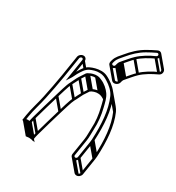

<svg xmlns="http://www.w3.org/2000/svg" viewBox="-201 -882 1012 1102"><g transform="rotate(30 305.5 -330.5)"><path d="M532.6 -710.2C567.1 -724.1 549.2 -772.4 517.1 -755.6C499.8 -747.6 479.3 -736.8 461 -726.3C420.3 -703.1 389.5 -672.9 360.8 -638.1C346.3 -619.8 328.9 -605.8 319.9 -577L317.3 -566.9C315.3 -559 316.4 -551.5 320.5 -546.6C333.7 -530.9 361.5 -541.5 367.1 -560.1L369.7 -570.1C370.7 -573.6 372.2 -577.1 373.5 -579.5L382.7 -590.8C398.6 -608.9 416.2 -630.9 433.1 -647C459.5 -672.2 498 -694.1 532.6 -710.2ZM352.5 -561.9C348.7 -549.1 328.3 -552.9 332 -565.1L334.6 -575.3C342.1 -599 355.9 -609.6 372 -629.9C399.6 -663.3 429.7 -692.3 467.1 -713.7C484 -723.3 505 -734.5 521.9 -742.3C535.4 -749.1 542.4 -729.4 528.7 -723.9C493 -708.5 452 -684.3 423.5 -657C405.1 -639.5 387.5 -617.4 371.7 -599.3L361.2 -586.5C358.7 -582.1 356.9 -577.7 355.1 -571.9ZM172.6 -493 148.9 -343.3 167.6 -371.7C175.6 -383.9 181.5 -399.6 186.5 -408C201.8 -433.4 212.3 -452.6 235.2 -464.5C251.7 -472 275.1 -479.9 295.3 -478.5L295.5 -478.5H295.8C321.1 -478.5 334.6 -469.5 351.1 -459.5C375.6 -444.6 403.1 -421.1 415 -394.1C446.9 -321.9 453.4 -229.6 448.4 -125.2C448 -118.3 447.2 -111.7 446.3 -106L429.2 2C428.3 7.6 422.7 12.5 417.5 12.5C412.3 12.5 407.3 7.3 408.2 2L425.1 -105C429.5 -132.5 427.2 -155 428.8 -178.7C431.7 -228.8 425.5 -273.9 415.7 -314.3C408.5 -344.2 403 -373.4 386.5 -396.9C372.9 -416.5 348.7 -438.7 322.8 -449C315.2 -452.5 306.9 -456.7 292.7 -457.5C275.1 -458.6 254.8 -452.5 242.9 -445.5C234.9 -441.7 232.3 -440.5 228.5 -435.8L204.4 -399.1C194.6 -384.3 184.6 -360.2 176.6 -344.7C165.3 -325.1 148.3 -263.1 142.1 -243.1C123.7 -184.2 108.6 -127.9 91.3 -67.9C87.7 -55.5 85.9 -45.7 84.6 -38.5C83.6 -38.5 83.6 -38.5 82.6 -38.5C79.6 -38.5 77.1 -39 74.8 -39.6L63.6 -38.4L66.7 -58C74.4 -106.6 89.8 -149.4 100.1 -199.6C110.4 -249 121.8 -305.2 130.4 -359L151.6 -493C152.4 -498 158.7 -503.5 164.2 -503.5C169.7 -503.5 173.4 -498.3 172.6 -493ZM166.6 -518.5C152.9 -518.5 138.8 -507 136.6 -493L115.4 -359C106.9 -305.7 95.5 -249.7 85.3 -200.4C75.2 -151.5 59.7 -108.5 51.7 -58L45.9 -21.6L71.4 -24.4C74.1 -23.9 77.1 -23.5 80.2 -23.5C86.9 -23.5 91.3 -22 96.8 -20.9L99.2 -36C100.3 -42.8 102.2 -53.3 105.9 -66.1C123.2 -126 138.3 -182.3 156.6 -240.9C162.8 -261 180.8 -323.8 189.6 -339.1C198.8 -355 208.4 -377.2 217.1 -392.9L240.1 -428C250.4 -436.2 272.5 -444.2 289.7 -442.5H290.1C301.2 -442.5 306.4 -438.8 315.1 -435C338.1 -425.2 358.6 -406.8 373.8 -386.9C388.7 -367.3 393.6 -339 400.9 -308.7C410.5 -269.3 416.6 -225.5 413.6 -177.3C412.1 -152.1 414.1 -130.3 410.1 -105L393.2 2C391 15.9 401.4 27.5 415.1 27.5C429.3 27.5 442.1 15.4 444.2 2L461.3 -106C462.3 -112.3 463.2 -119.1 463.5 -126.8C468.6 -232.3 462.3 -326.5 429.1 -401.9C416.1 -431.4 386.9 -456.5 360.5 -472.6C344.4 -482.4 327.7 -493.5 298.4 -493.5C273.5 -493.5 248.1 -486 230.3 -477.7C202.4 -464.8 190.1 -441.1 175.6 -417L187.6 -493C189.8 -506.7 180.5 -518.5 166.6 -518.5ZM66.9 -26.7 126.4 44 138.7 33.4 79.2 -37.3ZM75.3 -25.7 134.8 45 147.1 34.4 87.5 -36.3ZM92.5 -61.7 152 9 164.3 -1.6 104.7 -72.3ZM143.2 -236.7 202.7 -166 215 -176.6 155.5 -247.3ZM177 -336.7 236.5 -266 248.8 -276.6 189.3 -347.3ZM204.6 -390.7 264.1 -320 276.4 -330.6 216.9 -401.3ZM228.3 -426.7 287.8 -356 300.1 -366.6 240.6 -437.3ZM239.4 -433.7 298.9 -363 311.2 -373.6 251.7 -444.3ZM285.1 -444.7 344.6 -374 356.9 -384.6 297.4 -455.3ZM312.9 -436.7 372.4 -366 384.7 -376.6 325.2 -447.3ZM410.2 25.3 469.7 96 482 85.4 422.5 14.7ZM430.5 7.3 490 78 502.3 67.4 442.8 -3.3ZM447.6 -100.7 507.2 -30 519.4 -40.6 459.9 -111.3ZM449.8 -120.7 509.3 -50 521.6 -60.6 462.1 -131.3ZM415.9 -392.7 475.4 -322 487.7 -332.6 428.2 -403.3ZM173.9 -487.7 205.4 -450.4 217.6 -461 186.2 -498.3ZM353.7 -555.7 413.2 -485 425.5 -495.6 366 -566.3ZM356.3 -565.7 415.8 -495 428.1 -505.6 368.6 -576.3ZM361.2 -577.7 420.7 -507 433 -517.6 373.5 -588.3ZM371.1 -589.7 430.6 -519 442.9 -529.6 383.4 -600.3ZM422.1 -646.7 481.6 -576 493.9 -586.6 434.4 -657.3ZM524.4 -711.7 583.9 -641 596.2 -651.6 536.7 -722.3ZM533.5 -741.2 593 -670.5C597 -665.7 597 -656.4 588 -653.1C552.4 -637.8 511.5 -613.5 483 -586.3C464.7 -568.8 447.1 -546.7 431.2 -528.6L420.7 -515.8C418.3 -511.4 416.4 -507 414.6 -501.2L412.1 -491.2C409.9 -483.9 397.5 -480.4 392.3 -486.5L332.8 -557.2L320.5 -546.6L380 -475.9C393.2 -460.2 421.1 -470.7 426.7 -489.4L429.3 -499.4C430.2 -502.9 431.7 -506.4 433 -508.8L442.2 -520C458.1 -538.2 475.7 -560.2 492.6 -576.3C519 -601.5 557.5 -623.4 592.2 -639.5C613.4 -648 614.1 -670.6 605.3 -681.1L545.8 -751.8ZM398.7 -419.5 458.2 -348.8C465 -340.6 470.7 -332 474.5 -323.4C506.4 -251.2 512.9 -158.9 507.9 -54.5C507.5 -47.6 506.7 -41 505.8 -35.3L488.7 72.7C487.8 78.3 482.2 83.2 477 83.2C474.4 83.2 471.6 81.9 469.8 79.8L410.3 9L398 19.6L457.5 90.4C461.4 95 467.5 98.2 474.6 98.2C488.8 98.2 501.6 86.1 503.7 72.7L520.8 -35.3C521.8 -41.6 522.7 -48.4 523 -56C528.2 -161.6 521.8 -255.8 488.6 -331.2C484.2 -341.1 477.9 -350.5 470.5 -359.4L411 -430.1ZM389.7 -356.6 399.2 -369.6C393.9 -373 388.2 -375.9 382.3 -378.3C374.8 -381.8 366.4 -386 352.2 -386.8C334.6 -387.9 314.3 -381.8 302.4 -374.8C294.3 -370.9 291.9 -369.7 288 -365.1L263.9 -328.4C254.8 -313.3 244 -289.4 236.1 -274C224.9 -254.4 207.8 -192.4 201.6 -172.4C183.2 -113.4 168.3 -57.2 150.8 2.8C149.3 8.2 147.8 15 147.2 17.4L97.9 -41.3L85.6 -30.7L155.9 52.8L158.7 34.7C159.8 27.9 161.7 17.4 165.4 4.6C182.7 -55.3 197.8 -111.6 216.1 -170.2C222.4 -190.3 240.3 -253.1 249.2 -268.4C258.7 -283.9 268 -306.6 276.6 -322.2L299.6 -357.2C310 -365.6 331.9 -373.4 349.3 -371.8H349.6C365.3 -371.8 379.2 -363.2 389.7 -356.6ZM84.6 -24.7 131.8 31.4 118.2 32.9 60.9 -35.3 48.6 -24.7 110.3 48.6 130.9 46.3C133.6 46.8 136.6 47.2 139.7 47.2C143.8 47.2 144.7 47.5 147.6 48.1L171.1 52.9L96.9 -35.3Z"/></g></svg>

Font: CiSf OpenHand
Style: GlsObl
Weight: 400
Foundry: Cannot Into Space Fonts
Version: Version 0.7892